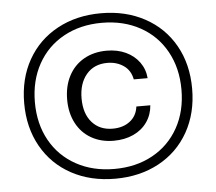

<svg xmlns="http://www.w3.org/2000/svg" viewBox="-53 -795 971 863"><g transform="rotate(-5 433.0 -363.5)"><path d="M54.3 -363.6Q54.3 -474.3 102.1 -558.9Q150 -643.6 236 -690.2Q322 -736.9 433 -736.9Q544 -736.9 630.2 -690.2Q716.4 -643.6 764.3 -558.9Q812.1 -474.3 812.1 -363.6Q812.1 -253.6 764.3 -168.6Q716.4 -83.6 630.2 -36.9Q544 9.7 433 9.7Q322 9.7 236 -36.9Q150 -83.6 102.1 -168.6Q54.3 -253.6 54.3 -363.6ZM763.9 -363.6Q763.9 -460.9 722.3 -536Q680.7 -611.1 605.6 -652.4Q530.6 -693.7 433 -693.7Q335.9 -693.7 260.8 -652.4Q185.7 -611.1 144.1 -536Q102.6 -460.9 102.6 -363.6Q102.6 -266.3 144.1 -191.6Q185.7 -117 260.8 -75.7Q335.9 -34.4 433 -34.4Q530.9 -34.4 605.8 -75.7Q680.7 -117 722.3 -191.6Q763.9 -266.3 763.9 -363.6ZM248.1 -362.9Q248.1 -423.9 272.4 -470.1Q296.6 -516.3 341 -541.6Q385.4 -567 444.4 -567Q491.9 -567 529.9 -549.4Q567.9 -531.7 590.8 -500Q613.7 -468.3 616.9 -427.9H554.3Q546.7 -469.1 515.4 -490.6Q484 -512.1 442.1 -512.1Q382.1 -512.1 347.6 -471.1Q313.1 -430.1 313.1 -362.9Q313.1 -294 347.9 -254.7Q382.7 -215.4 441.1 -215.4Q488.1 -215.4 519.1 -239.4Q550.1 -263.3 555.3 -305.4H618.3Q615.1 -263 592.1 -230Q569.1 -197 529.9 -178.9Q490.7 -160.9 441.1 -160.9Q384.1 -160.9 340.2 -185.9Q296.3 -210.9 272.2 -256.9Q248.1 -302.9 248.1 -362.9Z"/></g></svg>

Font: Mona Sans VF XLt
Style: Regular
Weight: 200
Designer: Deni Anggara
Foundry: GitHub
Version: Version 2.000;Glyphs 3.2.3 (3260)